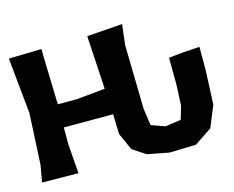

<svg xmlns="http://www.w3.org/2000/svg" viewBox="-97 -812 1185 973"><g transform="rotate(-15 495.5 -325.5)"><path d="M15.6 -650.4 44.9 -356.4 31.2 -88.9 15.6 0 206.1 2 194.3 -154.3V-241.2H453.1L456.1 -136.7L496.1 -46.9L563.5 -2L678.7 20.5L818.4 16.6L910.2 -44.9L956.1 -157.2L963.9 -335.9V-458L865.2 -451.2L800.8 -444.3L801.8 -304.7L796.9 -194.3L776.4 -125L694.3 -113.3L622.1 -138.7L609.4 -227.5L602.5 -563.5L615.2 -670.9L428.7 -657.2L445.3 -377L294.9 -362.3H195.3L188.5 -597.7L187.5 -654.3Z"/></g></svg>

Font: MaokenAssortedSans-Lite
Style: Lite
Weight: 400
Version: Version 1.400